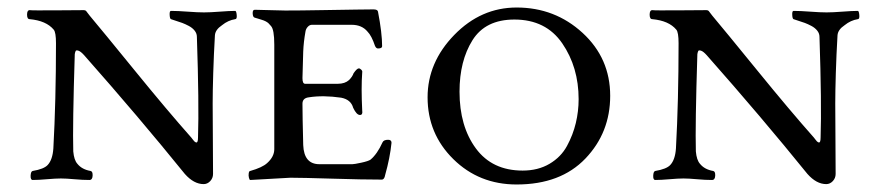

<svg xmlns="http://www.w3.org/2000/svg" viewBox="-20 -476 2328 511"><path d="M67 3Q61 3 61.5 -8.5Q62 -20 67 -21Q97 -26 107 -37Q120 -51 122 -81Q129 -208 129 -361Q129 -390 123 -397Q103 -421 59 -425Q52 -425 52 -437Q52 -449 59 -449Q64 -448 132.5 -448.5Q201 -449 203 -449Q207 -449 209 -447Q211 -445 214 -440.5Q217 -436 219 -434Q251 -396 338.5 -288.5Q426 -181 489 -110Q490 -109 492.5 -105.5Q495 -102 497 -100Q499 -98 501.5 -97Q504 -96 505.5 -99Q507 -102 507 -110Q510 -199 504 -378Q504 -387 498 -394.5Q492 -402 482.5 -407Q473 -412 465 -415Q457 -418 447 -421Q437 -424 435 -425Q432 -426 431.5 -436.5Q431 -447 435 -447Q453 -447 479.5 -445Q506 -443 523 -443Q539 -443 565 -445Q591 -447 606 -447Q609 -447 610 -436Q611 -425 606 -425Q587 -422 571 -409Q553 -397 552 -382Q549 -331 547.5 -281.5Q546 -232 546 -200.5Q546 -169 546.5 -109.5Q547 -50 547 -13Q547 -2 539.5 6Q532 14 522 14Q496 14 472 -13Q349 -165 204 -329Q195 -339 189 -341Q183 -343 181.5 -340.5Q180 -338 179 -332Q173 -142 175 -73Q177 -50 186 -40Q198 -25 221 -21Q227 -20 226.5 -8.5Q226 3 218 3Q200 3 178 1Q156 -1 142 -1Q128 -1 105 1Q82 3 67 3Z M888 -216Q840 -223 802 -217Q785 -215 785 -200Q785 -168 787 -90Q789 -39 830 -39H918Q923 -39 941.5 -43Q960 -47 966 -51Q984 -66 998 -97Q1001 -104 1013 -104Q1022 -104 1022 -96Q1018 -56 1005 -10Q1003 2 996 2Q945 2 864.5 -0.5Q784 -3 753 -3L646 3Q644 3 642.5 -3Q641 -9 642 -15Q643 -21 646 -21Q678 -30 691 -42Q710 -59 710 -79V-357Q710 -398 701 -407Q698 -410 696 -412.5Q694 -415 691.5 -416.5Q689 -418 687.5 -419Q686 -420 682 -421.5Q678 -423 676 -423.5Q674 -424 668 -426Q662 -428 658 -429Q653 -430 652.5 -440Q652 -450 658 -450Q672 -450 697.5 -449Q723 -448 739 -448Q778 -448 834 -449Q890 -450 928.5 -450.5Q967 -451 974 -451Q985 -451 986 -445Q997 -388 997 -353Q997 -347 986 -347Q981 -347 978 -354Q969 -381 958 -392Q943 -410 916 -410H810Q804 -410 799 -404.5Q794 -399 793 -392Q788 -364 787 -339Q785 -273 785 -268Q785 -253 792 -253H879Q898 -253 909 -263Q918 -272 921 -281Q930 -294 935 -294Q938 -294 941.5 -290.5Q945 -287 944 -283Q941 -243 944 -182Q946 -170 938 -170Q929 -170 920 -189Q914 -211 888 -216Z M1118 -217Q1118 -310 1189 -383Q1260 -456 1355 -456Q1457 -456 1530.5 -388.5Q1604 -321 1604 -221Q1604 -123 1538 -54Q1472 15 1355 15Q1255 15 1186.5 -52.5Q1118 -120 1118 -217ZM1349 -424Q1272 -424 1237.5 -369Q1203 -314 1203 -232Q1203 -140 1246.5 -81Q1290 -22 1371 -22Q1412 -22 1442.5 -40Q1473 -58 1489 -87.5Q1505 -117 1512.5 -148.5Q1520 -180 1520 -212Q1520 -297 1476.5 -360.5Q1433 -424 1349 -424Z M1724 3Q1718 3 1718.5 -8.5Q1719 -20 1724 -21Q1754 -26 1764 -37Q1777 -51 1779 -81Q1786 -208 1786 -361Q1786 -390 1780 -397Q1760 -421 1716 -425Q1709 -425 1709 -437Q1709 -449 1716 -449Q1721 -448 1789.5 -448.5Q1858 -449 1860 -449Q1864 -449 1866 -447Q1868 -445 1871 -440.5Q1874 -436 1876 -434Q1908 -396 1995.5 -288.5Q2083 -181 2146 -110Q2147 -109 2149.5 -105.5Q2152 -102 2154 -100Q2156 -98 2158.5 -97Q2161 -96 2162.5 -99Q2164 -102 2164 -110Q2167 -199 2161 -378Q2161 -387 2155 -394.5Q2149 -402 2139.5 -407Q2130 -412 2122 -415Q2114 -418 2104 -421Q2094 -424 2092 -425Q2089 -426 2088.5 -436.5Q2088 -447 2092 -447Q2110 -447 2136.5 -445Q2163 -443 2180 -443Q2196 -443 2222 -445Q2248 -447 2263 -447Q2266 -447 2267 -436Q2268 -425 2263 -425Q2244 -422 2228 -409Q2210 -397 2209 -382Q2206 -331 2204.5 -281.5Q2203 -232 2203 -200.5Q2203 -169 2203.5 -109.5Q2204 -50 2204 -13Q2204 -2 2196.5 6Q2189 14 2179 14Q2153 14 2129 -13Q2006 -165 1861 -329Q1852 -339 1846 -341Q1840 -343 1838.5 -340.5Q1837 -338 1836 -332Q1830 -142 1832 -73Q1834 -50 1843 -40Q1855 -25 1878 -21Q1884 -20 1883.5 -8.5Q1883 3 1875 3Q1857 3 1835 1Q1813 -1 1799 -1Q1785 -1 1762 1Q1739 3 1724 3Z"/></svg>

Font: EB Garamond 12 All SC
Style: AllSC
Weight: 400
Version: Version 0.016 ; ttfautohint (v0.97) -l 8 -r 50 -G 200 -x 0 -